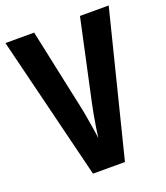

<svg xmlns="http://www.w3.org/2000/svg" viewBox="-132 -806 778 898"><g transform="rotate(-20 257.0 -357.0)"><path d="M514 -714 335 0H176L0 -714H143L229 -311Q234 -289 239 -258.5Q244 -228 249 -198.5Q254 -169 256 -147Q259 -169 263.5 -198.5Q268 -228 273.5 -258Q279 -288 284 -311L371 -714Z"/></g></svg>

Font: Noto Sans Khmer ExtraCondensed
Style: Bold
Weight: 700
Width: 2
Designer: Danh Hong and the Monotype Design Team
Foundry: Monotype Imaging Inc.
Version: Version 2.004